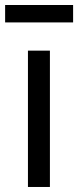

<svg xmlns="http://www.w3.org/2000/svg" viewBox="-36 -744 311 764"><path d="M75.2 0V-542.5H162.6V0ZM254.9 -724.1V-654.8H-15.6V-724.1Z"/></svg>

Font: Inter 16pt
Style: Regular
Weight: 400
Version: Version 4.001;git-66647c0bb